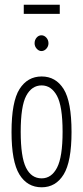

<svg xmlns="http://www.w3.org/2000/svg" viewBox="-20 -788 353 816"><path d="M157 8Q96 8 62.5 -46.5Q29 -101 29 -227Q29 -356 63 -409.5Q97 -463 157 -463Q217 -463 250.5 -409.5Q284 -356 284 -227Q284 -101 250.5 -46.5Q217 8 157 8ZM157 -30Q199 -30 222.5 -75.5Q246 -121 246 -228Q246 -337 222 -381Q198 -425 157 -425Q115 -425 91.5 -381Q68 -337 68 -228Q68 -121 90.5 -75.5Q113 -30 157 -30ZM156 -571Q145 -571 136 -581Q127 -591 127 -604Q127 -618 135.5 -628Q144 -638 156 -638Q168 -638 177 -628Q186 -618 186 -604Q186 -591 177 -581Q168 -571 156 -571ZM81 -729V-768H234V-729Z"/></svg>

Font: Inconsolata ExtraCondensed Light
Style: Regular
Weight: 300
Width: 2
Monospace: yes
Designer: Raph Levien, Cyreal, Brenton Simpson
Foundry: Raph Levien, Cyreal, Google
Version: Version 3.100; ttfautohint (v1.8.4.7-5d5b)